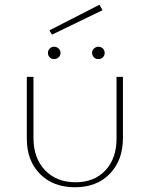

<svg xmlns="http://www.w3.org/2000/svg" viewBox="-20 -784 631 809"><path d="M188 -656 399 -764 412 -741 199 -638ZM182 -561Q182 -572 189.5 -579.5Q197 -587 208 -587Q219 -587 227 -579.5Q235 -572 235 -561Q235 -550 227 -542.5Q219 -535 208 -535Q197 -535 189.5 -542.5Q182 -550 182 -561ZM368 -561Q368 -572 376 -579.5Q384 -587 394 -587Q406 -587 413.5 -579.5Q421 -572 421 -561Q421 -550 413.5 -542.5Q406 -535 394 -535Q383 -535 375.5 -542.5Q368 -550 368 -561ZM93 -199V-460H121V-203Q121 -118 169.5 -67Q218 -16 299 -16Q377 -16 424 -66Q471 -116 471 -200V-460H498V-203Q498 -109 443 -52Q388 5 296 5Q204 5 148.5 -51Q93 -107 93 -199Z"/></svg>

Font: Ysabeau SC Extralight
Style: Regular
Weight: 200
Designer: Christian Thalmann (Catharsis Fonts)
Version: Version 0.003